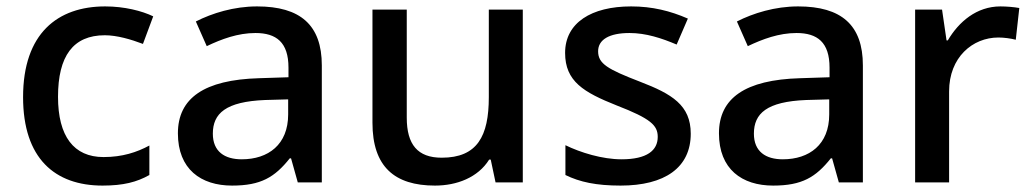

<svg xmlns="http://www.w3.org/2000/svg" viewBox="-20 -569 3217 599"><path d="M300 10C365 10 407 -1 446 -23V-115C407 -94 362 -79 303 -79C210 -79 161 -144 161 -267C161 -394 208 -459 307 -459C345 -459 389 -446 426 -432L458 -518C423 -535 368 -549 308 -549C160 -549 52 -465 52 -266C52 -75 151 10 300 10Z M782 -549C710 -549 642 -528 591 -502L625 -425C671 -447 722 -466 777 -466C842 -466 880 -437 880 -358V-328L788 -325C617 -320 535 -263 535 -153C535 -41 607 10 704 10C794 10 837 -16 884 -75H888L909 0H984V-365C984 -491 917 -549 782 -549ZM807 -257 879 -259V-212C879 -118 817 -72 734 -72C681 -72 644 -96 644 -152C644 -215 684 -252 807 -257Z M1611 -539H1505V-266C1505 -144 1469 -77 1358 -77C1283 -77 1249 -118 1249 -202V-539H1142V-186C1142 -49 1211 10 1337 10C1405 10 1471 -15 1506 -71H1511L1526 0H1611Z M2135 -152C2135 -241 2076 -276 1977 -314C1876 -353 1846 -370 1846 -409C1846 -445 1880 -466 1944 -466C1995 -466 2044 -450 2091 -430L2126 -511C2071 -535 2015 -549 1949 -549C1825 -549 1743 -498 1743 -404C1743 -315 1801 -281 1904 -240C2010 -199 2032 -178 2032 -142C2032 -100 1999 -72 1919 -72C1859 -72 1791 -93 1744 -116V-23C1789 -1 1840 10 1916 10C2054 10 2135 -46 2135 -152Z M2470 -549C2398 -549 2330 -528 2279 -502L2313 -425C2359 -447 2410 -466 2465 -466C2530 -466 2568 -437 2568 -358V-328L2476 -325C2305 -320 2223 -263 2223 -153C2223 -41 2295 10 2392 10C2482 10 2525 -16 2572 -75H2576L2597 0H2672V-365C2672 -491 2605 -549 2470 -549ZM2495 -257 2567 -259V-212C2567 -118 2505 -72 2422 -72C2369 -72 2332 -96 2332 -152C2332 -215 2372 -252 2495 -257Z M3101 -549C3027 -549 2971 -501 2937 -443H2933L2919 -539H2835V0H2941V-284C2941 -390 3014 -452 3095 -452C3112 -452 3134 -449 3149 -445L3160 -544C3144 -547 3120 -549 3101 -549Z"/></svg>

Font: Noto Sans Hanifi Rohingya Medium
Style: Regular
Weight: 500
Designer: Monotype Design Team and DaltonMaag
Foundry: Google LLC
Version: Version 2.102